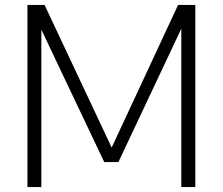

<svg xmlns="http://www.w3.org/2000/svg" viewBox="-20 -760 904 780"><path d="M91.5 0V-740H161L442 -143H425.5L703.5 -740H773.5V0H716.5V-688H737.5L461 -101.5H403.5L125 -688H148V0Z"/></svg>

Font: Encode Sans SC Light
Style: Regular
Weight: 300
Version: Version 3.002